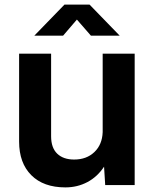

<svg xmlns="http://www.w3.org/2000/svg" viewBox="-20 -804 668 834"><path d="M264 10Q169 10 116 -43Q63 -96 63 -189V-571H202V-212Q202 -162 228.5 -136.5Q255 -111 302 -111Q356 -111 390 -143.5Q424 -176 426 -230V-571H565V0H437L432 -80Q403 -36 359.5 -13Q316 10 264 10ZM129 -649 260 -784H369L500 -649H375L314 -719L254 -649Z"/></svg>

Font: BDO Grotesk DemiBold
Style: Regular
Weight: 600
Designer: Deni Anggara
Foundry: Lokal Container
Version: Version 2.000